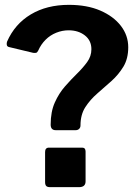

<svg xmlns="http://www.w3.org/2000/svg" viewBox="-20 -772 577 792"><path d="M333 -24Q333 0 306 0H187Q175 0 170.5 -5Q166 -10 166 -21V-145Q166 -163 182 -163H319Q333 -163 333 -147ZM17 -578Q9 -580 8 -587Q7 -594 9 -600Q41 -673 107 -712.5Q173 -752 264 -752Q339 -752 393.5 -728.5Q448 -705 478.5 -665.5Q509 -626 509 -577Q509 -530 489 -497Q469 -464 440 -438Q411 -412 381.5 -386.5Q352 -361 332 -330Q312 -299 312 -254Q312 -246 306.5 -240.5Q301 -235 292 -235H210Q189 -235 189 -258Q189 -311 206 -349Q223 -387 248 -415.5Q273 -444 297.5 -468Q322 -492 339.5 -516Q357 -540 357 -569Q357 -605 330 -626Q303 -647 263 -647Q237 -647 212 -637Q187 -627 168 -608Q149 -589 138 -564Q134 -556 130 -554.5Q126 -553 117 -554Z"/></svg>

Font: Libre Franklin Thin
Style: Bold
Weight: 700
Version: Version 3.000